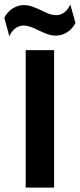

<svg xmlns="http://www.w3.org/2000/svg" viewBox="-46 -853 364 873"><path d="M-3.5 -688.2C10.4 -718.8 33.3 -736.8 61.8 -736.8C107.6 -736.8 154.2 -691 207.6 -691C243.8 -691 278.5 -711.8 297.2 -748.6L273.6 -832.6C259.7 -802.1 237.5 -784 209 -784C163.2 -784 116.7 -829.9 63.2 -829.9C27.1 -829.9 -7.6 -809 -26.4 -772.2ZM70.8 0H200V-625H70.8Z"/></svg>

Font: Afacad
Style: Bold
Weight: 700
Designer: Kristian Moeller
Foundry: Dicotype
Version: Version 1.000